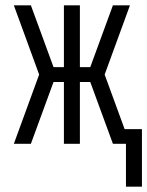

<svg xmlns="http://www.w3.org/2000/svg" viewBox="-20 -540 553 721"><path d="M453 161V0H404L319 -232H280V0H220V-232H181L96 0H32L127 -260L32 -520H96L181 -288H220V-520H280V-288H319L404 -520H468L373 -260L448 -55H513V161Z"/></svg>

Font: Iosevka SS18 Light
Style: Regular
Weight: 300
Monospace: yes
Designer: Belleve Invis
Foundry: Belleve Invis
Version: Version 25.1.1; ttfautohint (v1.8.4)